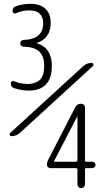

<svg xmlns="http://www.w3.org/2000/svg" viewBox="-20 -756 540 996"><path d="M381.8 74.2V-152.3V-153.3L380.9 -152.3L259.8 81.1V82L260.7 83H374Q381.8 83 381.8 74.2ZM427.7 83H459Q464.8 83 470.2 87.4Q475.6 91.8 475.6 99.1Q475.6 106.4 470.2 111.3Q464.8 116.2 459 116.2H427.7Q420.9 116.2 420.9 123V200.2Q420.9 208 415.5 213.9Q410.2 219.7 401.4 219.7Q392.6 219.7 387.2 213.9Q381.8 208 381.8 200.2V125Q381.8 116.2 374 116.2H241.2Q234.4 116.2 229 111.3Q223.6 106.4 223.6 98.6Q223.6 84 232.4 68.4L370.1 -199.2Q379.9 -217.8 400.4 -217.8Q409.2 -217.8 415 -211.9Q420.9 -206.1 420.9 -197.3V76.2Q420.9 83 427.7 83ZM40 -49.8Q33.2 -49.8 30.8 -55.7Q28.3 -61.5 34.2 -67.4L412.1 -413.1Q429.7 -429.7 456.1 -429.7Q461.9 -429.7 463.9 -423.3Q465.8 -417 461.9 -413.1L84 -67.4Q65.4 -49.8 40 -49.8ZM124 -320.3Q161.1 -320.3 185.1 -340.3Q209 -360.4 209 -415Q209 -464.8 183.6 -488.8Q158.2 -512.7 101.6 -513.7Q94.7 -513.7 89.8 -519Q85 -524.4 85 -531.2Q85 -538.1 89.8 -543.5Q94.7 -548.8 101.6 -548.8Q203.1 -551.8 204.1 -633.8Q204.1 -702.1 131.8 -702.1Q94.7 -702.1 60.5 -686.5Q54.7 -684.6 49.8 -688.5Q44.9 -692.4 44.9 -698.2Q44.9 -716.8 60.5 -722.7Q93.8 -735.4 137.7 -736.3Q187.5 -736.3 215.3 -710.4Q243.2 -684.6 243.2 -637.7Q243.2 -558.6 171.9 -533.2Q170.9 -533.2 170.9 -532.2Q170.9 -531.2 171.9 -531.2Q249 -507.8 249 -414.1Q249 -286.1 127.9 -286.1Q92.8 -286.1 52.7 -298.8Q36.1 -304.7 36.1 -324.2Q36.1 -330.1 41 -333.5Q45.9 -336.9 51.8 -335Q87.9 -320.3 124 -320.3Z"/></svg>

Font: Rounded-X Mgen+ 1mn light
Style: Regular
Weight: 200
Designer: [Source Han Sans]
Ryoko NISHIZUKA  (kana & ideographs); Paul D. Hunt (Latin, Greek & Cyrillic); Wenlong ZHANG  (bopomofo
Version: Version 1.059.20150602